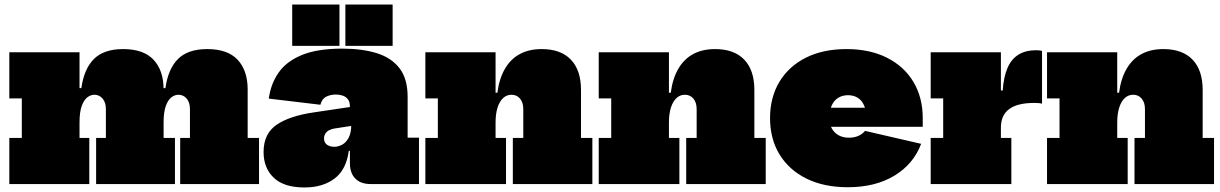

<svg xmlns="http://www.w3.org/2000/svg" viewBox="-20 -810 5370 845"><path d="M773 0V-203H816V-330Q816 -358.5 801.8 -375.8Q787.5 -393 765 -393Q749.5 -393 734.5 -381.8Q719.5 -370.5 709.8 -343.8Q700 -317 700 -271L666 -422H708Q720 -507.5 763.8 -550.8Q807.5 -594 892 -594Q982 -594 1026 -546.8Q1070 -499.5 1070 -416V-203H1120V0ZM21 0V-203H76V-377H21V-580H330V-203H373V0ZM403 0V-203H446V-330Q446 -358.5 431.8 -375.8Q417.5 -393 395 -393Q379.5 -393 364.5 -381.8Q349.5 -370.5 339.8 -343.8Q330 -317 330 -271L296 -422H338Q350 -507.5 393.8 -550.8Q437.5 -594 522 -594Q612 -594 656 -546.8Q700 -499.5 700 -416V-203H750V0Z M1611 0Q1567.5 0 1543.8 -24Q1520 -48 1520 -92V-187L1534 -207L1526 -263L1520 -289V-341Q1520 -361.5 1511.2 -373Q1502.5 -384.5 1488.2 -389.2Q1474 -394 1458 -394Q1435.5 -394 1416.2 -384.8Q1397 -375.5 1390 -349L1163 -376Q1171.5 -440.5 1206 -490.2Q1240.5 -540 1308.8 -568Q1377 -596 1487 -596Q1573 -596 1637.5 -576.2Q1702 -556.5 1738 -510Q1774 -463.5 1774 -384V-204H1824V0ZM1320 15Q1229.5 15 1184.8 -27.8Q1140 -70.5 1140 -141Q1140 -222 1197.8 -261.2Q1255.5 -300.5 1365 -316L1547 -343V-259L1462 -246Q1432 -242.5 1419 -230.5Q1406 -218.5 1406 -201Q1406 -183 1418.5 -173.5Q1431 -164 1451 -164Q1468.5 -164 1485.8 -173.2Q1503 -182.5 1514.5 -204Q1526 -225.5 1526 -263L1549 -146H1515Q1504 -63 1452.2 -24Q1400.5 15 1320 15ZM1266 -790H1474V-608H1266ZM1500 -790H1708V-608H1500Z M2161 -203H2207V0H1852V-203H1907V-377H1852V-580H2161ZM2283 -203V-330Q2283 -358.5 2268.8 -375.8Q2254.5 -393 2231 -393Q2209.5 -393 2193.8 -378Q2178 -363 2169.5 -335.8Q2161 -308.5 2161 -271L2127 -402H2169Q2177.5 -465.5 2202.8 -508.2Q2228 -551 2268.5 -572.5Q2309 -594 2364 -594Q2448 -594 2492.5 -547.5Q2537 -501 2537 -414V-203H2587V0H2237V-203Z M2924 -203H2970V0H2615V-203H2670V-377H2615V-580H2924ZM3046 -203V-330Q3046 -358.5 3031.8 -375.8Q3017.5 -393 2994 -393Q2972.5 -393 2956.8 -378Q2941 -363 2932.5 -335.8Q2924 -308.5 2924 -271L2890 -402H2932Q2940.5 -465.5 2965.8 -508.2Q2991 -551 3031.5 -572.5Q3072 -594 3127 -594Q3211 -594 3255.5 -547.5Q3300 -501 3300 -414V-203H3350V0H3000V-203Z M3711 14Q3606 14 3529.2 -24Q3452.5 -62 3410.8 -130.2Q3369 -198.5 3369 -290Q3369 -381 3410 -449.5Q3451 -518 3526.5 -556Q3602 -594 3705 -594Q3808 -594 3883.5 -556Q3959 -518 4000 -449.5Q4041 -381 4041 -290Q4041 -280.5 4041 -271.2Q4041 -262 4041 -252H3791Q3792 -262.5 3792 -273.5Q3792 -284.5 3792 -295Q3792 -326 3782.2 -347.5Q3772.5 -369 3754.5 -380Q3736.5 -391 3712 -391Q3687 -391 3668.5 -379.2Q3650 -367.5 3640 -345Q3630 -322.5 3630 -290Q3630 -264.5 3640.5 -245.2Q3651 -226 3670.2 -215Q3689.5 -204 3716 -204Q3740 -204 3758.2 -212.2Q3776.5 -220.5 3787 -234L4034 -177Q4000.5 -88 3916.5 -37Q3832.5 14 3711 14ZM3531 -252V-336H3837L3831 -252Z M4385 -203H4431V0H4076V-203H4131V-377H4076V-580H4385ZM4566 -354Q4560 -355.5 4552.5 -356.2Q4545 -357 4532 -357Q4458 -357 4421.5 -330Q4385 -303 4385 -248L4351 -412H4393Q4397 -471 4413.8 -510.2Q4430.5 -549.5 4461.8 -569.2Q4493 -589 4541 -589Q4548.5 -589 4554.8 -588.2Q4561 -587.5 4566 -586Z M4897 -203H4943V0H4588V-203H4643V-377H4588V-580H4897ZM5019 -203V-330Q5019 -358.5 5004.8 -375.8Q4990.5 -393 4967 -393Q4945.5 -393 4929.8 -378Q4914 -363 4905.5 -335.8Q4897 -308.5 4897 -271L4863 -402H4905Q4913.5 -465.5 4938.8 -508.2Q4964 -551 5004.5 -572.5Q5045 -594 5100 -594Q5184 -594 5228.5 -547.5Q5273 -501 5273 -414V-203H5323V0H4973V-203Z"/></svg>

Font: Hepta Slab Black
Style: Regular
Weight: 900
Designer: Michael LaGattuta
Foundry: Michael LaGattuta
Version: Version 1.102